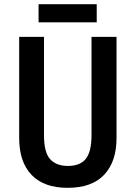

<svg xmlns="http://www.w3.org/2000/svg" viewBox="-20 -891 651 921"><path d="M539 -229Q539 -116 480 -53Q421 10 304 10Q191 10 131.5 -52Q72 -114 72 -229V-714H191V-242Q191 -160 220.5 -127.5Q250 -95 306 -95Q364 -95 391.5 -129Q419 -163 419 -243V-714H539ZM444 -871V-784H165V-871Z"/></svg>

Font: Noto Sans Gujarati Condensed SemiBold
Style: Regular
Weight: 600
Width: 3
Designer: Jelle Bosma - Monotype Design Team, Universal Thirst
Foundry: Monotype Imaging Inc.
Version: Version 2.106; ttfautohint (v1.8.4.7-5d5b)